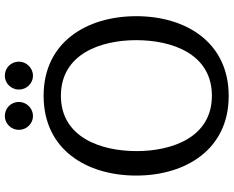

<svg xmlns="http://www.w3.org/2000/svg" viewBox="-104 -830 946 777"><g transform="rotate(-90 368.5 -442.0)"><path d="M344 -838C344 -870 319 -895 287 -895C256 -895 231 -869 231 -838C231 -807 256 -781 287 -781C318 -781 344 -807 344 -838ZM507 -838C507 -870 482 -895 450 -895C419 -895 394 -869 394 -838C394 -807 419 -781 450 -781C481 -781 507 -807 507 -838ZM368 11C586 11 691 -163 691 -363C691 -562 587 -738 369 -738C150 -738 46 -563 46 -363C46 -164 151 11 368 11ZM369 -57C200 -57 145 -219 145 -362C145 -505 200 -668 369 -668C538 -668 594 -507 594 -363C594 -219 539 -57 369 -57Z"/></g></svg>

Font: Rosario
Style: Regular
Weight: 400
Designer: Hector Gatti
Foundry: Omnibus Type
Version: Version 1.100